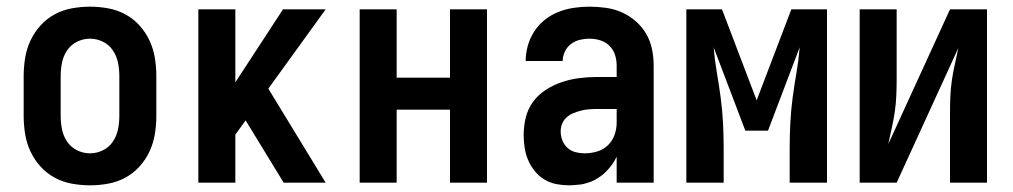

<svg xmlns="http://www.w3.org/2000/svg" viewBox="-20 -548 3040 576"><path d="M250 8Q223 8 195.5 3Q168 -2 144 -15Q120 -28 101.5 -48.5Q83 -69 71.5 -93.5Q60 -118 55.5 -145.5Q51 -173 51 -200V-320Q51 -347 55.5 -374.5Q60 -402 71.5 -426.5Q83 -451 101.5 -471.5Q120 -492 144 -505Q168 -518 195.5 -523Q223 -528 250 -528Q277 -528 304.5 -523Q332 -518 356 -505Q380 -492 398.5 -471.5Q417 -451 428.5 -426.5Q440 -402 444.5 -374.5Q449 -347 449 -320V-200Q449 -173 444.5 -145.5Q440 -118 428.5 -93.5Q417 -69 398.5 -48.5Q380 -28 356 -15Q332 -2 304.5 3Q277 8 250 8ZM250 -88Q270 -88 288.5 -97Q307 -106 318.5 -123Q330 -140 334 -160Q338 -180 338 -200V-320Q338 -340 334 -360Q330 -380 318.5 -397Q307 -414 288.5 -423Q270 -432 250 -432Q230 -432 211.5 -423Q193 -414 181.5 -397Q170 -380 166 -360Q162 -340 162 -320V-200Q162 -180 166 -160Q170 -140 181.5 -123Q193 -106 211.5 -97Q230 -88 250 -88Z M575 0V-520H686V-301L829 -520H957L785 -282L957 0H831L718 -185L717 -187L686 -144V0Z M1059 0V-520H1170V-315H1330V-520H1441V0H1330V-219H1170V0Z M1689 8Q1669 8 1650 4.5Q1631 1 1614 -9Q1597 -19 1584.5 -34.5Q1572 -50 1564.5 -67.5Q1557 -85 1554 -104.5Q1551 -124 1551 -143Q1551 -170 1557.5 -196Q1564 -222 1579.5 -243Q1595 -264 1617.5 -278.5Q1640 -293 1665 -301.5Q1690 -310 1716.5 -313.5Q1743 -317 1769 -317H1830V-351Q1830 -368 1825 -383.5Q1820 -399 1808.5 -410.5Q1797 -422 1781 -427Q1765 -432 1748 -432Q1734 -432 1719.5 -428.5Q1705 -425 1693 -416Q1681 -407 1674.5 -393Q1668 -379 1668 -365H1557Q1557 -388 1563.5 -411Q1570 -434 1583 -454Q1596 -474 1615 -489Q1634 -504 1656 -512.5Q1678 -521 1701.5 -524.5Q1725 -528 1748 -528Q1773 -528 1798 -524.5Q1823 -521 1845.5 -511Q1868 -501 1887 -484.5Q1906 -468 1918.5 -446.5Q1931 -425 1936 -400.5Q1941 -376 1941 -351V0H1830V-78Q1825 -68 1823.5 -65.5Q1822 -63 1819 -58.5Q1816 -54 1812.5 -49.5Q1809 -45 1805.5 -41Q1802 -37 1798 -33Q1794 -29 1790 -25.5Q1786 -22 1781.5 -19Q1777 -16 1772.5 -13Q1768 -10 1763 -7.5Q1758 -5 1753 -3Q1748 -1 1742.5 0.5Q1737 2 1732 3.5Q1727 5 1721.5 5.5Q1716 6 1710.5 6.5Q1705 7 1699.5 7.5Q1694 8 1689 8ZM1734 -88Q1753 -88 1771.5 -93.5Q1790 -99 1803.5 -112Q1817 -125 1823.5 -143Q1830 -161 1830 -180V-221H1769Q1757 -221 1745.5 -220Q1734 -219 1722.5 -216Q1711 -213 1700 -208.5Q1689 -204 1680 -196Q1671 -188 1666.5 -177Q1662 -166 1662 -154Q1662 -140 1667 -127Q1672 -114 1682.5 -104.5Q1693 -95 1706.5 -91.5Q1720 -88 1734 -88Z M2039 0V-520H2146L2250 -247L2354 -520H2461V0H2349V-104Q2349 -142 2351 -180Q2353 -218 2358 -255.5Q2363 -293 2369.5 -330.5Q2376 -368 2379 -406L2284 -156H2216L2121 -406Q2124 -368 2130.5 -330.5Q2137 -293 2142 -255.5Q2147 -218 2149 -180Q2151 -142 2151 -104V0Z M2559 0V-520H2670V-312Q2670 -287 2669 -262.5Q2668 -238 2664.5 -213.5Q2661 -189 2655.5 -165Q2650 -141 2645 -116L2830 -520H2941V0H2830V-208Q2830 -233 2831 -257.5Q2832 -282 2835.5 -306.5Q2839 -331 2844.5 -355Q2850 -379 2855 -404L2670 0Z"/></svg>

Font: Iosevka SS04
Style: Bold
Weight: 700
Monospace: yes
Designer: Belleve Invis
Foundry: Belleve Invis
Version: Version 19.0.0; ttfautohint (v1.8.4)